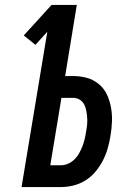

<svg xmlns="http://www.w3.org/2000/svg" viewBox="-20 -755 540 775"><path d="M67 0 171 -627 123 -574 76 -612 188 -735H290L243 -448H276Q305 -448 331.5 -440.5Q358 -433 379 -415.5Q400 -398 411.5 -373.5Q423 -349 428 -321.5Q433 -294 432 -265Q431 -236 426 -207Q422 -182 415 -157Q408 -132 396 -108.5Q384 -85 366.5 -63.5Q349 -42 326 -27.5Q303 -13 277.5 -6.5Q252 0 227 0ZM183 -88H227Q241 -88 255.5 -94.5Q270 -101 281 -112Q292 -123 299.5 -136.5Q307 -150 312.5 -164Q318 -178 321.5 -192.5Q325 -207 327 -221Q330 -236 331.5 -250.5Q333 -265 332 -279Q331 -293 328.5 -307Q326 -321 320 -333Q314 -345 302 -352.5Q290 -360 275 -360H228Z"/></svg>

Font: Iosevka Semibold
Style: Italic
Weight: 600
Italic angle: -9°
Monospace: yes
Designer: Belleve Invis
Foundry: Belleve Invis
Version: Version 32.5.0; ttfautohint (v1.8.4)